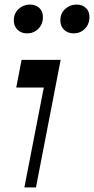

<svg xmlns="http://www.w3.org/2000/svg" viewBox="-20 -809 406 829"><path d="M85.3 0 169.1 -431.2H50.2L73.1 -550.5H241.9L135.3 0ZM96.9 -664.9Q71.7 -664.9 55.7 -680.5Q39.7 -696.1 39.7 -720.6Q39.7 -751.5 60.5 -770.4Q81.3 -789.3 109.1 -789.3Q133.9 -789.3 149.6 -774.8Q165.3 -760.4 165.3 -735.6Q165.3 -704.6 145.5 -684.7Q125.8 -664.9 96.9 -664.9ZM297.8 -664.9Q272.6 -664.9 256.6 -680.5Q240.6 -696.1 240.6 -720.6Q240.6 -751.5 261.5 -770.4Q282.4 -789.3 309.9 -789.3Q335.1 -789.3 350.7 -774.8Q366.2 -760.4 366.2 -735.6Q366.2 -704.6 346.4 -684.7Q326.6 -664.9 297.8 -664.9Z"/></svg>

Font: Savate ExtraLight
Style: Italic
Weight: 200
Italic angle: -11°
Designer: Max Esnée
Foundry: Plomb Type
Version: Version 2.000